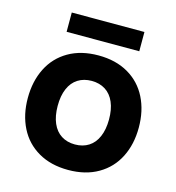

<svg xmlns="http://www.w3.org/2000/svg" viewBox="-106 -788 811 887"><g transform="rotate(15 299.5 -344.5)"><path d="M34.2 -264.3Q34.2 -344.5 65.4 -406.7Q96.6 -468.8 156.6 -503.7Q216.6 -538.5 299.6 -538.5V-416.7Q262 -416.7 234.1 -399.1Q206.2 -381.5 191.5 -347.1Q176.7 -312.7 176.9 -264.2Q177.1 -216.4 191.8 -182.3Q206.5 -148.1 234.2 -130.5Q261.9 -112.8 299.6 -112.8V9.1Q216.6 9.1 156.6 -25.8Q96.6 -60.6 65.4 -122.5Q34.2 -184.4 34.2 -264.3ZM422.4 -264.2Q422.6 -312.7 407.8 -347.1Q393 -381.5 365.1 -399.1Q337.2 -416.7 299.6 -416.7V-538.5Q382.6 -538.5 442.6 -503.7Q502.6 -468.8 533.8 -406.7Q565 -344.5 565 -264.3Q565 -184.4 533.8 -122.5Q502.6 -60.6 442.6 -25.8Q382.6 9.1 299.6 9.1V-112.8Q337.4 -112.8 365 -130.5Q392.7 -148.1 407.4 -182.3Q422.2 -216.4 422.4 -264.2ZM128.3 -697.9H475.8V-605.7H128.3Z"/></g></svg>

Font: Wand UI Pro
Style: Regular
Weight: 400
Designer: Andreas Faust
Version: Version 1.003;FEAKit 1.0